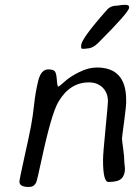

<svg xmlns="http://www.w3.org/2000/svg" viewBox="-20 -785 572 787"><path d="M494.1 -765.1Q509.3 -765.1 509.3 -756.3V-753.9Q509.3 -735.8 383.3 -609.9Q359.9 -586.4 336.9 -586.4L334.5 -585.9L331.5 -585.4L320.8 -585H318.4Q312.5 -585 312.5 -592.8V-597.2L313 -599.6Q313 -626 419.4 -745.6Q434.1 -762.2 462.9 -762.2Q471.7 -763.7 474.1 -763.7L480 -764.6L491.2 -765.1ZM424.3 -39.1Q402.3 -39.1 402.3 -129.4Q402.3 -153.8 412.4 -255.9Q422.4 -357.9 422.4 -369.6Q422.4 -404.3 400.9 -425.8Q379.4 -447.3 344.2 -447.3Q266.6 -447.3 219.7 -368.2Q190.9 -319.8 150.4 -130.4Q131.8 -43.5 127.9 -36.1Q118.7 -18.6 99.1 -18.6Q59.6 -18.6 59.6 -40Q59.6 -48.8 79.3 -137.5Q99.1 -226.1 106.9 -267.3Q114.7 -308.6 119.9 -357.2Q125 -405.8 136.5 -453.1Q147.9 -500.5 177.7 -500.5Q196.3 -500.5 203.6 -493.9Q210.9 -487.3 212.9 -458.7Q214.8 -430.2 218.8 -430.2Q222.7 -430.2 245.1 -450.7Q267.6 -471.2 305.2 -489.7Q342.8 -508.3 377 -508.3Q497.1 -508.3 497.1 -375.5V-361.8Q497.1 -352.1 489.7 -293.5L487.8 -279.8Q484.9 -255.4 482.4 -238.5Q480 -221.7 480 -216.3Q480 -210.9 484.9 -175.8Q489.7 -140.6 489.7 -119.6L492.2 -94.2Q492.2 -66.4 477.5 -52.7Q462.9 -39.1 424.3 -39.1Z"/></svg>

Font: Averia Sans Libre Light
Style: Italic
Weight: 300
Italic angle: -8.5°
Version: Version 1.002